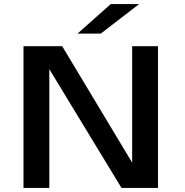

<svg xmlns="http://www.w3.org/2000/svg" viewBox="-20 -928 915 948"><path d="M96 0V-700H287L632.5 -125V-700H760V0H580L223.5 -586.5V0ZM477.5 -762H362.5L527 -908H667Z"/></svg>

Font: Trispace SemiExpanded Medium
Style: Regular
Weight: 500
Width: 6
Designer: Tyler Finck
Foundry: Etcetera Type Company
Version: Version 1.210; ttfautohint (v1.8.3)